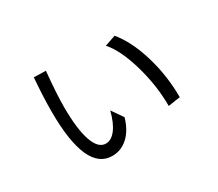

<svg xmlns="http://www.w3.org/2000/svg" viewBox="-111 -781 1222 1077"><g transform="rotate(-30 500.0 -242.5)"><path d="M177.7 -328.1Q177.7 -423.8 187.5 -543.9L264.6 -542Q251 -397.5 251 -314.5Q251 -171.9 277.3 -95.7Q303.7 -19.5 352.5 -19.5Q388.7 -19.5 418.5 -58.6Q448.2 -97.7 465.8 -168.9L516.6 -95.7Q495.1 -21.5 451.2 18.6Q407.2 58.6 349.6 58.6Q177.7 58.6 177.7 -328.1ZM626 -495.1 696.3 -519.5Q761.7 -441.4 801.3 -309.6Q840.8 -177.7 840.8 -38.1L762.7 -26.4Q762.7 -160.2 723.1 -295.9Q683.6 -431.6 626 -495.1Z"/></g></svg>

Font: GenEi M Gothic v2 Regular
Style: Regular
Weight: 400
Version: Version 2.0